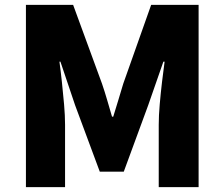

<svg xmlns="http://www.w3.org/2000/svg" viewBox="-20 -765 917 785"><path d="M86 0V-745H279L397 -423Q408 -391 418 -356.5Q428 -322 438 -288H443Q454 -322 464 -356.5Q474 -391 484 -423L598 -745H792V0H629V-255Q629 -292 633 -338Q637 -384 642.5 -430.5Q648 -477 653 -513H648L586 -335L486 -63H388L287 -335L227 -513H223Q228 -477 233 -430.5Q238 -384 242 -338Q246 -292 246 -255V0Z"/></svg>

Font: Noto Sans KR Thin Black
Style: Regular
Weight: 900
Version: Version 2.004-H2;hotconv 1.0.118;makeotfexe 2.5.65603